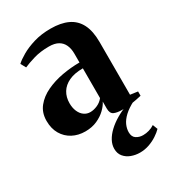

<svg xmlns="http://www.w3.org/2000/svg" viewBox="-186 -627 870 969"><g transform="rotate(-30 249.0 -143.0)"><path d="M157 10.5Q115.5 10.5 83 -6.8Q50.5 -24 31.5 -56.2Q12.5 -88.5 12.5 -133.5Q12.5 -181 39 -214Q65.5 -247 108.5 -267.2Q151.5 -287.5 202.8 -296.8Q254 -306 304 -306V-358Q304 -386.5 294.2 -408Q284.5 -429.5 264 -441.2Q243.5 -453 210 -453Q160 -453 120.8 -441.2Q81.5 -429.5 58.5 -419L42 -449Q58.5 -464.5 89.5 -482.5Q120.5 -500.5 164.2 -513.8Q208 -527 262.5 -527Q322 -527 362.2 -508Q402.5 -489 423 -448.8Q443.5 -408.5 443.5 -345V-37.5L487 -31.5V-6.5Q476.5 -4 458 -0.2Q439.5 3.5 417.5 6.2Q395.5 9 373 9Q341 9 324 0.8Q307 -7.5 307 -36V-76.5Q298 -57.5 277.2 -37.2Q256.5 -17 226 -3.2Q195.5 10.5 157 10.5ZM226.5 -61.5Q247 -61.5 268.5 -71Q290 -80.5 304 -98.5V-272Q255 -272 222.5 -256.8Q190 -241.5 173.8 -214.8Q157.5 -188 157.5 -153Q157.5 -125.5 166.5 -104.8Q175.5 -84 191.2 -72.8Q207 -61.5 226.5 -61.5ZM342 241Q316 241 292.2 232.2Q268.5 223.5 253.2 205.2Q238 187 238 159.5Q238 136 250.2 113Q262.5 90 284.8 69Q307 48 337 30.2Q367 12.5 402.5 -1L420 -5L444 -1Q406 18.5 384 39.2Q362 60 352.5 81.2Q343 102.5 343 123.5Q343 150 360 161.2Q377 172.5 399.5 172.5Q417 172.5 434.2 167.5Q451.5 162.5 466.5 152.5L477.5 181Q464 195 442.8 209Q421.5 223 395.8 232Q370 241 342 241Z"/></g></svg>

Font: Merriweather 120pt
Style: Bold
Weight: 700
Designer: Eben Sorkin
Foundry: Eben Sorkin
Version: Version 2.100